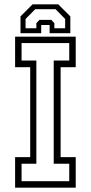

<svg xmlns="http://www.w3.org/2000/svg" viewBox="-20 -870 421 890"><path d="M50 0V-141.5H120V-558.5H50V-700H331V-558.5H261V-141.5H331V0ZM80 -30H301V-111H229V-589.5H301V-670.5H80V-589.5H148.5V-111H80ZM250 -850 306 -794V-716H210V-754H171V-716H75V-794L131 -850ZM237.5 -827.5H143.5L98.5 -782V-739H148.5V-762.5L163 -778H217.5L232 -762.5V-739H282V-782Z"/></svg>

Font: Tourney Condensed Light
Style: Regular
Weight: 300
Width: 3
Designer: Tyler Finck
Foundry: Etcetera Type Co
Version: Version 1.010; ttfautohint (v1.8.3)